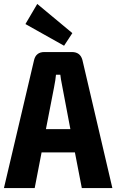

<svg xmlns="http://www.w3.org/2000/svg" viewBox="-24 -954 590 974"><path d="M301 -722 105 -832 165 -934 343 -786ZM356 -181H187L152 0H-4L149 -650Q159 -690 201 -690H341Q383 -690 394 -650L546 0H391ZM333 -299 293 -510Q283 -560 282 -575H260Q258 -550 250 -510L209 -299Z"/></svg>

Font: exo2condensed_b
Style: Bold
Weight: 700
Width: 3
Designer: Natanael Gama
Version: Version 1.001;PS 001.001;hotconv 1.0.70;makeotf.lib2.5.58329